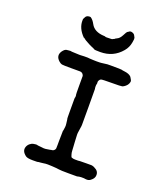

<svg xmlns="http://www.w3.org/2000/svg" viewBox="-144 -861 835 980"><g transform="rotate(20 273.5 -371.5)"><path d="M107 -497Q80 -521 99 -549Q110 -564 119.5 -565.5Q129 -567 133 -567Q144 -568 144 -567Q144 -566 165 -565.5Q186 -565 189 -564.5Q192 -564 195.5 -564.5Q199 -565 216 -565.5Q233 -566 235 -565.5Q237 -565 245.5 -564.5Q254 -564 264.5 -563.5Q275 -563 284 -563Q307 -563 311 -564L335 -567Q335 -568 359 -568Q419 -568 420.5 -566.5Q422 -565 433 -564Q461 -561 472 -549Q474 -546 475 -544.5Q476 -543 478.5 -538.5Q481 -534 481 -534Q481 -534 481.5 -533Q482 -532 483 -528.5Q484 -525 480.5 -515.5Q477 -506 467.5 -498Q458 -490 451 -488Q444 -486 396 -486Q342 -486 336.5 -483.5Q331 -481 327.5 -474.5Q324 -468 325 -464Q326 -457 324.5 -454Q323 -451 323 -441Q323 -431 323.5 -431.5Q324 -432 324.5 -428.5Q325 -425 325 -332Q325 -239 325 -233Q325 -227 324.5 -225.5Q324 -224 322 -208.5Q320 -193 319 -187.5Q318 -182 319 -167Q320 -152 320.5 -137Q321 -122 322 -113Q323 -104 323 -95Q323 -86 324 -83Q325 -80 325.5 -76Q326 -72 327.5 -69Q329 -66 330 -62Q331 -58 335 -57.5Q339 -57 340 -56Q341 -55 352.5 -54.5Q364 -54 368.5 -54.5Q373 -55 379 -55.5Q385 -56 413 -56Q441 -56 441 -56Q441 -56 446.5 -55Q452 -54 459 -50Q483 -39 482 -16Q482 1 463 15Q453 23 437 21Q411 17 391 23H346Q301 23 291.5 21Q282 19 253.5 17.5Q225 16 218.5 17Q212 18 203.5 19Q195 20 190 20.5Q185 21 182.5 21Q180 21 179.5 22Q179 23 150.5 23Q122 23 112 16Q85 -4 93 -28Q97 -40 107 -48Q117 -56 125 -57Q143 -60 145 -58.5Q147 -57 156 -56.5Q165 -56 171 -55Q183 -53 192 -54L218 -58Q218 -59 220 -59Q231 -59 236.5 -64.5Q242 -70 242.5 -75Q243 -80 243 -95.5Q243 -111 243 -113L244 -171Q245 -171 246 -178.5Q247 -186 248 -194Q249 -202 247.5 -211.5Q246 -221 245.5 -228Q245 -235 244 -235Q243 -235 243 -278.5Q243 -322 243 -332Q243 -342 243 -345Q243 -348 243.5 -350Q244 -352 244 -352.5Q244 -353 244.5 -352.5Q245 -352 245 -359Q245 -366 244 -366.5Q243 -367 243 -418V-469Q238 -485 223 -486Q217 -486 174 -486Q131 -486 123.5 -487.5Q116 -489 107 -497ZM180 -764Q193 -755 203 -736Q222 -700 276 -698Q282 -698 283 -696.5Q284 -695 294 -695.5Q304 -696 312.5 -696Q321 -696 322 -697.5Q323 -699 326.5 -700Q330 -701 332 -702.5Q334 -704 333.5 -704.5Q333 -705 342 -709Q356 -715 366.5 -735.5Q377 -756 379.5 -757Q382 -758 386 -761Q393 -768 404 -764.5Q415 -761 418.5 -754Q422 -747 422.5 -746.5Q423 -746 424 -744Q427 -735 423 -717Q418 -688 400 -667Q356 -614 285 -614Q255 -614 252 -616.5Q249 -619 244.5 -620.5Q240 -622 232 -626Q224 -630 218.5 -632.5Q213 -635 206 -639.5Q199 -644 197 -644.5Q195 -645 190.5 -649Q186 -653 183 -655V-653Q143 -692 145 -737Q145 -743 146 -744Q147 -745 151 -753.5Q155 -762 165 -764.5Q175 -767 180 -764Z"/></g></svg>

Font: TT2020 Style E
Style: Regular
Weight: 400
Version: Version 00.2